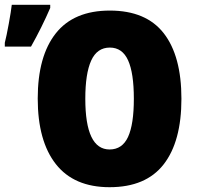

<svg xmlns="http://www.w3.org/2000/svg" viewBox="-48 -769 846 799"><path d="M408 10Q260 10 184.5 -86Q109 -182 109 -359Q109 -535 184 -630Q259 -725 409 -725Q560 -725 633.5 -630.5Q707 -536 707 -358Q707 -180 633 -85Q559 10 408 10ZM408 -147Q461 -147 485 -199.5Q509 -252 509 -358Q509 -465 485 -518Q461 -571 409 -571Q356 -571 331.5 -517Q307 -463 307 -358Q307 -147 408 -147ZM-28 -591Q-21 -618 -11.5 -670Q-2 -722 1 -749H161V-736Q126 -655 81 -575H-28Z"/></svg>

Font: Noto Sans Display Black Narrow
Style: Regular
Weight: 900
Width: 4
Designer: Monotype Design team
Foundry: Monotype Imaging Inc.
Version: Version 1.000